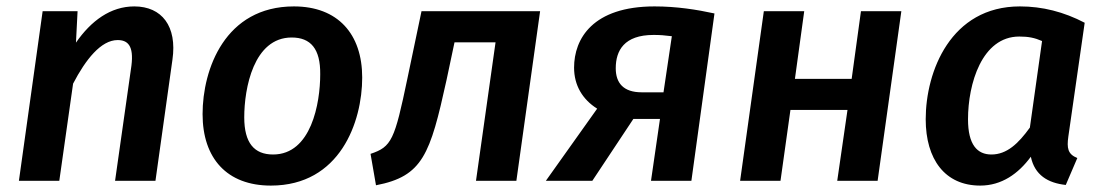

<svg xmlns="http://www.w3.org/2000/svg" viewBox="-20 -564 3442 599"><path d="M399 -544C325 -544 264 -499 217 -431L222 -529H113L39 0H165L208 -303C247 -378 295 -439 347 -439C378 -439 398 -422 390 -359L339 0H465L518 -378C533 -482 485 -544 399 -544Z M825 15C1041 15 1110 -184 1110 -322C1110 -458 1034 -544 897 -544C682 -544 612 -348 612 -208C612 -70 688 15 825 15ZM832 -82C773 -82 742 -118 742 -198C742 -288 771 -447 890 -447C949 -447 980 -412 979 -332C979 -242 951 -82 832 -82Z M1665 -529H1295L1251 -319C1211 -127 1202 -106 1136 -84L1153 14C1299 -14 1322 -82 1373 -314L1398 -432H1526L1465 0H1591Z M2022 -544C1829 -544 1771 -443 1771 -353C1771 -298 1797 -254 1843 -225L1683 0H1828L1956 -193H2039L2011 0H2137L2209 -522C2154 -534 2091 -544 2022 -544ZM2019 -455C2038 -455 2053 -454 2076 -451L2050 -276H1982C1925 -276 1901 -305 1901 -351C1901 -406 1927 -455 2019 -455Z M2592 0H2718L2792 -529H2666L2637 -318H2460L2489 -529H2363L2289 0H2415L2446 -221H2624Z M3162 -544C2946 -544 2868 -341 2868 -192C2868 -67 2928 15 3038 15C3105 15 3157 -22 3196 -75C3208 -18 3249 7 3305 13L3341 -71C3311 -83 3308 -102 3313 -138L3364 -493C3299 -527 3232 -544 3162 -544ZM3160 -450C3189 -450 3208 -446 3231 -436L3193 -166C3157 -116 3121 -82 3073 -82C3029 -82 3000 -112 3000 -192C3000 -302 3043 -450 3160 -450Z"/></svg>

Font: Fira Sans Medium
Style: Italic
Weight: 500
Italic angle: -8°
Designer: bBox Type GmbH & Carrois Corporate GbR & Edenspiekermann AG
Foundry: bBox Type GmbH & Carrois Corporate GbR & Edenspiekermann AG
Version: Version 4.301;PS 004.301;hotconv 1.0.88;makeotf.lib2.5.64775